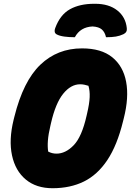

<svg xmlns="http://www.w3.org/2000/svg" viewBox="-20 -976 693 1016"><path d="M376 -779Q345 -779 320 -782.5Q295 -786 280 -794Q271 -799 269.5 -808Q268 -817 272 -827Q298 -898 350 -927Q402 -956 478 -956H484Q556 -956 600.5 -921Q645 -886 651 -827Q654 -805 633 -795Q614 -786 593 -782.5Q572 -779 541 -779Q535 -806 519 -820Q503 -834 470 -836Q405 -833 376 -779ZM414 -720Q516 -720 574 -673Q632 -626 647.5 -543Q663 -460 635 -350L631 -334Q600 -207 548 -129Q496 -51 424 -15.5Q352 20 258 20Q172 20 116.5 -26Q61 -72 43.5 -154Q26 -236 52 -342L56 -358Q103 -547 193.5 -633.5Q284 -720 414 -720ZM247 -312Q236 -266 233.5 -232.5Q231 -199 235 -174Q255 -163 279 -163Q327 -163 370 -207.5Q413 -252 438 -363L441 -376Q453 -427 454.5 -461.5Q456 -496 448 -522Q438 -525 427.5 -527.5Q417 -530 404 -530Q355 -530 314.5 -480Q274 -430 250 -325Z"/></svg>

Font: Recursive Sn Csl St Blk
Style: Italic
Weight: 900
Italic angle: -15°
Version: Version 1.079;hotconv 1.0.112;makeotfexe 2.5.65598; ttfautoh